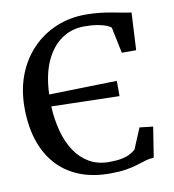

<svg xmlns="http://www.w3.org/2000/svg" viewBox="-84 -825 823 910"><g transform="rotate(-10 327.0 -370.0)"><path d="M372 11Q288 11 223.5 -15.5Q159 -42 115.2 -91.5Q71.5 -141 49.2 -210.5Q27 -280 27 -366Q27 -452.5 54.2 -523Q81.5 -593.5 130.5 -644.5Q179.5 -695.5 245.2 -723.2Q311 -751 388 -751Q423.5 -751 455 -747.5Q486.5 -744 513.8 -739Q541 -734 564.2 -729.5Q587.5 -725 605 -723L595.5 -543H526.5L500.5 -668Q493 -675.5 475.8 -682Q458.5 -688.5 432.8 -692.8Q407 -697 372.5 -697Q311.5 -697 263.2 -664Q215 -631 185.8 -566.8Q156.5 -502.5 153 -408L480 -416V-342.5L153 -350.5Q156 -286.5 171 -230.8Q186 -175 213.5 -133.2Q241 -91.5 282 -67.5Q323 -43.5 377.5 -43.5Q414.5 -43.5 438.8 -48.5Q463 -53.5 478.5 -61.8Q494 -70 505.5 -80L547.5 -180L612 -172.5L589 -27Q567.5 -26 548 -20Q528.5 -14 505.2 -6.8Q482 0.5 450 5.8Q418 11 372 11Z"/></g></svg>

Font: Merriweather 24pt Medium
Style: Regular
Weight: 500
Designer: Eben Sorkin
Foundry: Eben Sorkin
Version: Version 2.100